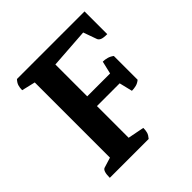

<svg xmlns="http://www.w3.org/2000/svg" viewBox="-172 -774 908 908"><g transform="rotate(-45 281.5 -320.5)"><path d="M54 0Q54 -45 70 -51L122 -67V-570L54 -586Q54 -603 58 -615.5Q62 -628 74 -641H526V-489Q500 -489 489 -494Q478 -499 475 -508L451 -575L251 -561V-348H404L419 -412Q433 -412 447.5 -408Q462 -404 475 -394V-235Q462 -224 447.5 -220.5Q433 -217 419 -217L403 -283H251V-71L333 -55Q333 -38 329.5 -26Q326 -14 314 0Z"/></g></svg>

Font: Petrona
Style: Bold
Weight: 700
Designer: Ringo R. Seeber
Foundry: Ringo R. Seeber
Version: Version 2.001; ttfautohint (v1.8.3)